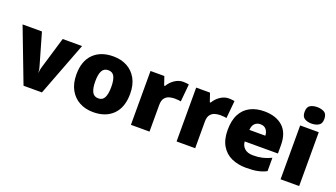

<svg xmlns="http://www.w3.org/2000/svg" viewBox="-66 -1310 3242 1853"><g transform="rotate(20 1554.5 -383.0)"><path d="M211 0 0 -553H199L293 -226Q295 -222 298.5 -204Q302 -186 302 -170H305Q305 -187 308.5 -202Q312 -217 314 -225L412 -553H611L400 0Z M1205 -278Q1205 -139 1131 -64.5Q1057 10 928 10Q848 10 786 -23.5Q724 -57 688.5 -121.5Q653 -186 653 -278Q653 -415 727 -489Q801 -563 931 -563Q1011 -563 1072.5 -530Q1134 -497 1169.5 -433.5Q1205 -370 1205 -278ZM847 -278Q847 -207 866 -169.5Q885 -132 930 -132Q974 -132 992.5 -169.5Q1011 -207 1011 -278Q1011 -349 992.5 -385Q974 -421 929 -421Q886 -421 866.5 -385Q847 -349 847 -278Z M1648 -563Q1664 -563 1681 -561Q1698 -559 1706 -557L1689 -377Q1679 -379 1664.5 -381Q1650 -383 1624 -383Q1600 -383 1572.5 -376Q1545 -369 1525 -345.5Q1505 -322 1505 -272V0H1314V-553H1456L1486 -465H1495Q1518 -506 1559.5 -534.5Q1601 -563 1648 -563Z M2117 -563Q2133 -563 2150 -561Q2167 -559 2175 -557L2158 -377Q2148 -379 2133.5 -381Q2119 -383 2093 -383Q2069 -383 2041.5 -376Q2014 -369 1994 -345.5Q1974 -322 1974 -272V0H1783V-553H1925L1955 -465H1964Q1987 -506 2028.5 -534.5Q2070 -563 2117 -563Z M2481 -563Q2602 -563 2672 -500Q2742 -437 2742 -310V-225H2401Q2403 -182 2433.5 -154Q2464 -126 2522 -126Q2574 -126 2617 -136Q2660 -146 2706 -168V-31Q2666 -10 2618.5 0Q2571 10 2499 10Q2415 10 2349.5 -19.5Q2284 -49 2246 -112Q2208 -175 2208 -273Q2208 -373 2242.5 -437Q2277 -501 2338.5 -532Q2400 -563 2481 -563ZM2488 -433Q2454 -433 2431.5 -412Q2409 -391 2405 -345H2569Q2568 -382 2547.5 -407.5Q2527 -433 2488 -433Z M2947 -776Q2988 -776 3018.5 -759Q3049 -742 3049 -691Q3049 -642 3018.5 -624.5Q2988 -607 2947 -607Q2905 -607 2875.5 -624.5Q2846 -642 2846 -691Q2846 -742 2875.5 -759Q2905 -776 2947 -776ZM3042 -553V0H2851V-553Z"/></g></svg>

Font: Noto Sans Telugu Black
Style: Regular
Weight: 900
Designer: Jelle Bosma - Monotype Design Team
Foundry: Monotype Imaging Inc.
Version: Version 2.005; ttfautohint (v1.8.4.7-5d5b)